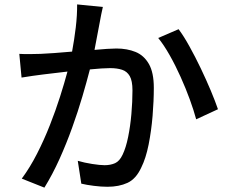

<svg xmlns="http://www.w3.org/2000/svg" viewBox="-20 -816 1040 874"><path d="M793 -683.1Q816.4 -651.9 842.5 -604.7Q868.7 -557.6 893.8 -505.1Q918.9 -452.6 939.5 -403.6Q960 -354.5 972.2 -318.8L873 -272.9Q862.3 -313 844 -363.3Q825.7 -413.6 802.2 -465.8Q778.8 -518.1 752.4 -564.7Q726.1 -611.3 700.2 -643.1ZM67.9 -570.8Q93.3 -569.3 116.5 -569.8Q139.6 -570.3 165 -570.8Q189 -571.8 227.1 -574.5Q265.1 -577.1 308.1 -581.1Q318.4 -636.7 325 -691.9Q331.5 -747.1 331.1 -795.9L448.2 -784.2Q444.3 -768.1 440.7 -749.8Q437 -731.4 434.1 -714.8L410.2 -588.9Q440.9 -591.8 466.8 -593.5Q492.7 -595.2 509.8 -595.2Q558.6 -595.2 596.9 -579.6Q635.3 -564 657.7 -524.9Q680.2 -485.8 680.2 -416Q680.2 -356.9 674.6 -288.6Q668.9 -220.2 656.5 -157.7Q644 -95.2 623 -53.2Q599.1 -1.5 560.3 16.4Q521.5 34.2 469.2 34.2Q440.4 34.2 407.5 30Q374.5 25.9 350.1 20L334 -84Q363.8 -75.2 399.7 -69.6Q435.5 -64 456.1 -64Q482.9 -64 503.7 -73.2Q524.4 -82.5 538.1 -111.8Q553.2 -143.1 563.2 -192.1Q573.2 -241.2 578.1 -297.1Q583 -353 583 -404.8Q583 -448.2 570.6 -469.7Q558.1 -491.2 535.4 -498.5Q512.7 -505.9 481 -505.9Q465.3 -505.9 441.4 -504.4Q417.5 -502.9 389.2 -500Q375 -444.8 355 -376.7Q335 -308.6 308.8 -235.8Q282.7 -163.1 251 -92.5Q219.2 -22 182.1 38.1L79.1 -2.9Q116.7 -53.7 148.7 -116.5Q180.7 -179.2 207 -246.1Q233.4 -313 253.4 -376Q273.4 -439 287.1 -490.2L176.8 -477.1Q158.2 -474.6 128.7 -470.7Q99.1 -466.8 78.1 -462.9Z"/></svg>

Font: Source Han Sans CN Medium
Style: Regular
Weight: 500
Designer: Ryoko NISHIZUKA  (kana, bopomofo & ideographs); Paul D. Hunt (Latin, Greek & Cyrillic); Sandoll Communications , Soo-you
Foundry: Adobe
Version: Version 2.004;hotconv 1.0.118;makeotfexe 2.5.65603